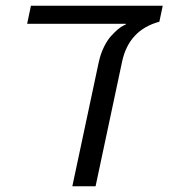

<svg xmlns="http://www.w3.org/2000/svg" viewBox="-20 -650 588 670"><path d="M547.9 -629.9 536.1 -574.2Q429.2 -545.4 405.8 -433.6L313.5 0H232.4L324.7 -433.6Q331.1 -462.4 343 -486.6Q355 -510.7 367.7 -524.4Q393.6 -552.7 411.1 -561L418.9 -564.5L419.4 -566.9H74.7L87.9 -629.9Z"/></svg>

Font: Open Sans Hebrew
Style: Italic
Weight: 400
Italic angle: -12°
Foundry: Ascender Corporation, Yanek Iontef
Version: Version 2.001;PS 002.001;hotconv 1.0.70;makeotf.lib2.5.58329